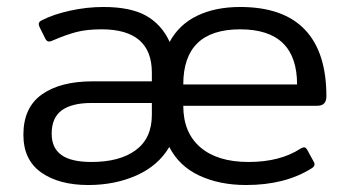

<svg xmlns="http://www.w3.org/2000/svg" viewBox="-20 -515 1002 550"><path d="M47 -129Q47 -207 100 -244.5Q153 -282 245 -282H415V-307Q415 -431 271 -431Q228 -431 198 -423Q168 -415 131 -399Q125 -396 120 -396Q113 -396 108 -408L93 -438Q91 -444 91 -446Q91 -453 100 -457Q133 -474 181 -484.5Q229 -495 276 -495Q354 -495 398.5 -470Q443 -445 466 -395Q493 -445 545 -470Q597 -495 668 -495Q791 -495 853 -430.5Q915 -366 915 -239Q915 -212 889 -212H505Q505 -135 554 -93Q603 -51 692 -51Q783 -51 842 -90Q848 -93 851 -93Q856 -93 860 -86L878 -53Q881 -49 881 -44Q881 -38 873 -33Q797 15 685 15Q609 15 551 -12Q493 -39 465 -94Q433 -40 371 -12.5Q309 15 233 15Q149 15 98 -21Q47 -57 47 -129ZM831 -273Q831 -431 668 -431Q505 -431 505 -273ZM415 -186V-220H242Q186 -220 157 -199Q128 -178 128 -132Q128 -91 156 -71Q184 -51 242 -51Q323 -51 369 -85Q415 -119 415 -186Z"/></svg>

Font: Mitr Light
Style: Regular
Weight: 300
Designer: Thanarat Vachiruckul
Foundry: Cadson Demak
Version: Version 1.003